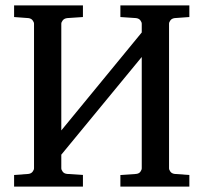

<svg xmlns="http://www.w3.org/2000/svg" viewBox="-20 -691 752 711"><path d="M681.2 0H425.8V-43L483.9 -46.9Q494.6 -47.9 499.8 -54.9Q504.9 -62 504.9 -67.9V-480L207 -118.2V-67.9Q207 -62 212.4 -54.9Q217.8 -47.9 229 -46.9L287.1 -43V0H32.2V-43L85 -46.9Q95.7 -48.3 100.8 -55.2Q106 -62 106 -67.9V-603Q106 -608.9 100.8 -615.7Q95.7 -622.6 85 -624L32.2 -627.9V-670.9H287.1V-627.9L229 -624Q217.8 -622.6 212.4 -615.7Q207 -608.9 207 -603V-208L504.9 -570.8V-603Q504.9 -608.9 499.8 -615.7Q494.6 -622.6 483.9 -624L425.8 -627.9V-670.9H681.2V-627.9L627 -624Q616.2 -622.6 611.1 -615.7Q606 -608.9 606 -603V-67.9Q606 -62 611.1 -55.2Q616.2 -48.3 627 -46.9L681.2 -43Z"/></svg>

Font: Charis
Style: Regular
Weight: 400
Designer: Walt Agee, Miriam Martin, Annie Olsen, Victor Gaultney, Lorna Priest, Alan Ward, Bob Hallissy, Martin Hosken, Sharon Cor
Foundry: SIL Global
Version: Version 7.000